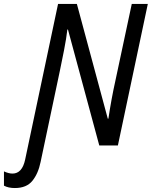

<svg xmlns="http://www.w3.org/2000/svg" viewBox="-122 -734 766 969"><path d="M-47 215Q12 215 41.5 178.5Q71 142 83 83L180 -376Q189 -418 201 -479.5Q213 -541 218 -585H221L379 0H473L624 -714H543L460 -325Q440 -235 425 -135H422L266 -714H171L5 71Q-10 142 -59 142Q-78 142 -102 131V203Q-80 215 -47 215Z"/></svg>

Font: Noto Sans UI SemiCondensed
Style: Italic
Weight: 400
Width: 4
Italic angle: -12°
Designer: Monotype Design Team
Foundry: Monotype Imaging Inc.
Version: Version 1.901